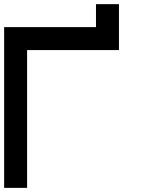

<svg xmlns="http://www.w3.org/2000/svg" viewBox="-20 -909 707 929"><path d="M111.1 -666.7V0H0V-777.8H444.4V-888.9H555.6V-666.7Z"/></svg>

Font: Pixeloid Sans
Style: Regular
Weight: 400
Designer: GGBotNet
Foundry: GGBotNet
Version: 0.5